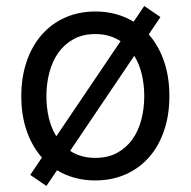

<svg xmlns="http://www.w3.org/2000/svg" viewBox="-20 -591 637 641"><path d="M81 -7.1 120 -65Q87 -102.3 69.1 -154.1Q51.1 -206 51.1 -269.9Q51.1 -333.8 69.1 -386Q87 -438.2 119.5 -475.1Q152 -512.1 197.4 -532.3Q242.9 -552.6 298.3 -552.6Q334.9 -552.6 366.8 -543.9Q398.8 -535.2 426.1 -518.5L461.6 -571L515.6 -534.1L476.6 -476.2Q509.6 -438.6 527.5 -386.7Q545.5 -334.9 545.5 -269.9Q545.5 -206.7 527.7 -154.7Q509.9 -102.6 477.5 -65.9Q445 -29.1 399.3 -8.9Q353.7 11.4 298.3 11.4Q261.7 11.4 229.8 2.7Q197.8 -6 170.5 -22.7L134.9 29.8ZM298.3 -63.9Q340.6 -63.9 371.3 -80.8Q402 -97.7 422.1 -125.9Q442.1 -154.1 451.9 -191.6Q461.6 -229 461.6 -269.9Q461.6 -307.5 453.5 -342.3Q445.3 -377.1 428.3 -404.8L214.1 -87.4Q231.2 -76 252.1 -70Q273.1 -63.9 298.3 -63.9ZM382.5 -453.5Q365.4 -464.8 344.5 -471.1Q323.5 -477.3 298.3 -477.3Q256.4 -477.3 225.5 -460.2Q194.6 -443.2 174.5 -414.6Q154.5 -386 144.7 -348.5Q134.9 -311.1 134.9 -269.9Q134.9 -232.2 142.9 -198Q150.9 -163.7 168 -136Z"/></svg>

Font: Interop
Style: Regular
Weight: 400
Designer: Rasmus Andersson, Google, Jang Haemin
Foundry: jhaemin
Version: Version 1.008